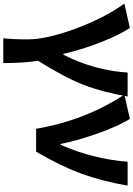

<svg xmlns="http://www.w3.org/2000/svg" viewBox="160 -774 815 1175"><g transform="rotate(90 567.5 -186.5)"><path d="M214 201Q221 145 221 51Q221 -64 155.5 -241Q90 -418 2 -540L151 -574Q193 -511 237.5 -398.5Q282 -286 310 -167H315Q411 -356 424 -560H570Q545 -409 499.5 -291.5Q454 -174 352 -12Q366 76 366 201Z M768 0Q717 -300 559 -540L708 -574Q754 -498 797.5 -374.5Q841 -251 861 -150H866Q952 -344 970 -560H1116Q1090 -407 1043 -278Q996 -149 908 0Z"/></g></svg>

Font: NotoSansHansBold
Style: Bold
Weight: 700
Designer: Ryoko NISHIZUKA  (kana & ideographs); Paul D. Hunt (Latin, Greek & Cyrillic); Wenlong ZHANG  (bopomofo); Sandoll Communi
Foundry: Adobe Systems Incorporated
Version: Version 1.00;December 8, 2021;FontCreator 13.0.0.2675 64-bit